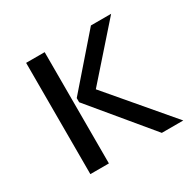

<svg xmlns="http://www.w3.org/2000/svg" viewBox="-123 -666 808 798"><g transform="rotate(-30 281.0 -267.0)"><path d="M94 0V-534H183V0ZM290 -294 540 0H437L203 -282V-302L405 -534H502Z"/></g></svg>

Font: Martel Sans
Style: Regular
Weight: 400
Designer: Dan Reynolds and Mathieu Réguer
Foundry: Dan Reynolds and Mathieu Réguer
Version: Version 1.001;PS 001.001;hotconv 1.0.70;makeotf.lib2.5.58329